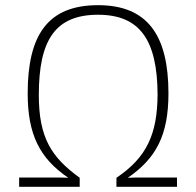

<svg xmlns="http://www.w3.org/2000/svg" viewBox="-20 -722 758 742"><path d="M359 -702C164 -702 87 -586 87 -361C87 -203 133 -110 244 -35C224 -36 202 -36 181 -36H54V0H288V-35C179 -114 130 -189 130 -355C130 -568 194 -665 359 -665C520 -665 588 -568 589 -357C588 -205 548 -114 430 -35V0H664V-36H537C515 -36 495 -36 474 -35C583 -110 631 -199 631 -361C631 -586 550 -702 359 -702Z"/></svg>

Font: Exo 2 Extra Light
Style: Regular
Weight: 250
Designer: Natanael Gama
Version: Version 1.001;PS 001.001;hotconv 1.0.88;makeotf.lib2.5.64775